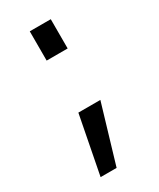

<svg xmlns="http://www.w3.org/2000/svg" viewBox="-151 -489 551 665"><g transform="rotate(-30 125.0 -157.0)"><path d="M47 123 92 -109H180L111 123ZM87 -320V-437H171V-320Z"/></g></svg>

Font: Cairo-CLs
Style: CLs-Regular
Weight: 400
Version: Version 3.130;gftools[0.9.24]